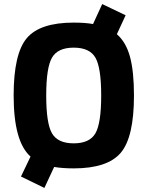

<svg xmlns="http://www.w3.org/2000/svg" viewBox="-20 -814 724 943"><path d="M597 -739 554 -646Q599 -607 618.5 -535Q638 -463 638 -345Q638 -140 573 -63.5Q508 13 342 13Q287 13 246 6L198 109L83 53L130 -45Q47 -118 47 -345Q47 -550 111.5 -626.5Q176 -703 342 -703Q398 -703 437 -696L482 -794ZM235.5 -159Q264 -110 342 -110Q420 -110 448.5 -159Q477 -208 477 -345Q477 -482 448.5 -531Q420 -580 342 -580Q264 -580 235.5 -531Q207 -482 207 -345Q207 -208 235.5 -159Z"/></svg>

Font: Exo 2.0
Style: Bold
Weight: 700
Designer: Natanael Gama
Version: Version 1.001;PS 001.001;hotconv 1.0.70;makeotf.lib2.5.58329